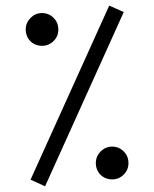

<svg xmlns="http://www.w3.org/2000/svg" viewBox="-20 -653 544 678"><path d="M87.9 -18.6 139.2 4.9 417 -610.4 365.7 -633.3ZM318.4 -77.1C318.4 -43.9 343.3 -19.5 376 -19.5C392.1 -19.5 405.8 -25.4 417 -36.6C428.2 -47.9 433.6 -61 433.6 -77.1C433.6 -93.3 428.2 -106.9 417 -118.2C405.8 -129.4 392.1 -135.3 376 -135.3C359.9 -135.3 346.7 -129.4 335.4 -118.2C324.2 -106.9 318.4 -93.3 318.4 -77.1ZM70.8 -548.8C70.8 -515.6 95.7 -491.2 128.4 -491.2C144.5 -491.2 158.2 -497.1 169.4 -508.3C180.7 -519.5 186 -532.7 186 -548.8C186 -564.9 180.7 -578.6 169.4 -589.8C158.2 -601.1 144.5 -606.9 128.4 -606.9C112.3 -606.9 99.1 -601.1 87.9 -589.8C76.7 -578.6 70.8 -564.9 70.8 -548.8Z"/></svg>

Font: Shabnam Light
Style: Regular
Weight: 300
Foundry: DejaVu fonts team - Redesigned by Saber Rastikerdar - Based on Vazir font
Version: Version 5.0.1